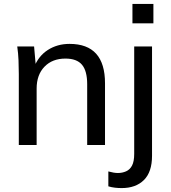

<svg xmlns="http://www.w3.org/2000/svg" viewBox="-20 -740 872 980"><path d="M76 0V-362Q76 -397 74.5 -432.5Q73 -468 68 -503H154L163 -400L153 -394Q175 -453 223.5 -484.5Q272 -516 335 -516Q516 -516 516 -315V0H425V-310Q425 -378 398.5 -409.5Q372 -441 314 -441Q247 -441 207 -399.5Q167 -358 167 -288V0ZM533 135Q548 139 559.5 141Q571 143 582 143Q604 143 623.5 134.5Q643 126 654 105Q665 84 665 45V-503H756V55Q756 138 714.5 179Q673 220 601 220Q584 220 566.5 218Q549 216 533 211ZM656 -720H763V-621H656Z"/></svg>

Font: Muli Medium
Style: Regular
Weight: 500
Designer: Vernon Adams
Foundry: Vernon Adams
Version: Version 2.100; ttfautohint (v1.8.1.43-b0c9)